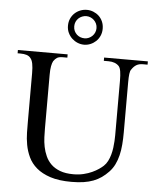

<svg xmlns="http://www.w3.org/2000/svg" viewBox="-61 -959 844 1027"><g transform="rotate(5 361.5 -446.0)"><path d="M687 -644.5Q666.5 -644.5 652.6 -636.2Q638.7 -627.9 627.4 -610.8Q621.6 -604 619.4 -586.9Q617.2 -569.8 617.2 -542V-272.5Q617.2 -238.3 614.7 -207.3Q612.3 -176.3 605.7 -149.2Q599.1 -122.1 587.9 -99.1Q576.7 -76.2 559.1 -57.6Q541 -38.6 521.5 -24.9Q502 -11.2 478.5 -2.2Q455.1 6.8 426.3 11.2Q397.5 15.6 360.8 15.6Q293 15.6 247.3 0.5Q201.7 -14.6 172.9 -39.3Q144 -64 129.2 -95.7Q114.3 -127.4 108.2 -160.9Q102.1 -194.3 101.6 -227.1Q101.1 -259.8 101.1 -285.6V-545.4Q101.1 -576.2 97.2 -595.9Q93.3 -615.7 84.5 -625.5Q76.7 -635.7 63.2 -640.1Q49.8 -644.5 29.8 -644.5H14.6V-662.1H281.7V-644.5H256.8Q236.8 -644.5 226.6 -638.2Q216.3 -631.8 207.5 -618.7Q202.1 -608.9 198.7 -591.1Q195.3 -573.2 195.3 -545.4V-256.3Q195.3 -234.9 196.3 -209.2Q197.3 -183.6 202.4 -158.2Q207.5 -132.8 218.3 -108.9Q229 -85 248 -66.4Q267.1 -47.9 296.4 -36.9Q325.7 -25.9 367.7 -25.9Q397.5 -25.9 422.6 -32Q447.8 -38.1 467.8 -47.4Q487.8 -56.6 502.7 -66.9Q517.6 -77.1 526.4 -85.4Q539.1 -97.2 547.4 -113.5Q555.7 -129.9 560.8 -148.2Q565.9 -166.5 568.4 -185.5Q570.8 -204.6 571.8 -221.9Q572.8 -239.3 572.8 -253.4V-545.4Q572.8 -576.2 569.6 -595.7Q566.4 -615.2 559.1 -623.5Q539.6 -644.5 502.4 -644.5H477.5V-662.1H712.4V-644.5ZM423.3 -814.9Q423.3 -828.1 418.2 -839.1Q413.1 -850.1 404.8 -857.9Q396.5 -865.7 386 -870.1Q375.5 -874.5 364.3 -874.5Q352.1 -874.5 341.1 -870.1Q330.1 -865.7 321.8 -857.9Q313.5 -850.1 308.6 -839.1Q303.7 -828.1 303.7 -814.9Q303.7 -800.8 308.8 -789.8Q314 -778.8 322.5 -771Q331.1 -763.2 341.8 -759.3Q352.5 -755.4 364.3 -755.4Q376.5 -755.4 387.2 -760.3Q397.9 -765.1 406 -773.2Q414.1 -781.2 418.7 -792Q423.3 -802.7 423.3 -814.9ZM456.5 -814.9Q456.5 -793.9 448.7 -776.6Q440.9 -759.3 428 -747.1Q415 -734.9 398.4 -728Q381.8 -721.2 364.3 -721.2Q346.7 -721.2 329.8 -728Q313 -734.9 299.8 -747.1Q286.6 -759.3 278.3 -776.6Q270 -793.9 270 -814.9Q270 -835.9 277.6 -853Q285.2 -870.1 298.1 -882.3Q311 -894.5 328.1 -901.4Q345.2 -908.2 364.3 -908.2Q381.8 -908.2 398.4 -901.6Q415 -895 428 -883.1Q440.9 -871.1 448.7 -853.8Q456.5 -836.4 456.5 -814.9Z"/></g></svg>

Font: Doulos SIL Phon
Style: Regular
Weight: 400
Designer: Walt Agee, Victor Gaultney, Peter Martin, Debbi Hosken, Becca Hirsbrunner
Foundry: SIL International
Version: Version 5.000